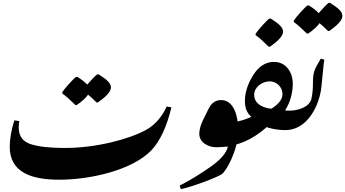

<svg xmlns="http://www.w3.org/2000/svg" viewBox="-20 -1230 2415 1343"><path d="M508 -495H516C553 -520 581 -545 596 -568C612 -555 628 -540 656 -513H664C710 -545 756 -585 756 -618C756 -650 725 -675 670 -710H660C648 -702 618 -671 590 -638C577 -653 556 -670 522 -692H512C495 -681 434 -614 416 -586V-576C445 -555 459 -542 508 -495Z M394 27C611 27 905 -39 1039 -179C1099 -242 1146 -342 1179 -479L1146 -485C1111 -409 1062 -354 999 -320C883 -257 656 -195 431 -195C328 -195 249 -204 194 -222C139 -240 112 -278 111 -335C111 -361 113 -371 115 -383L80 -388C59 -321 48 -256 48 -203C48 -22 204 27 394 27Z M1245 93C1320 78 1495 13 1532 -12C1561 -32 1646 -177 1646 -317C1646 -424 1614 -530 1526 -530C1488 -530 1459 -510 1439 -469L1399 -388C1381 -351 1374 -318 1374 -294C1374 -232 1438 -200 1493 -200C1520 -200 1547 -203 1574 -205C1565 -160 1523 -112 1448 -60C1373 -8 1303 35 1237 68Z M1860 -903H1868C1914 -935 1960 -975 1960 -1008C1960 -1040 1929 -1065 1874 -1100H1864C1847 -1089 1786 -1022 1768 -994V-984C1797 -963 1806 -955 1860 -903Z M1542 -207C1638 -207 1742 -250 1846 -341C1853 -338 1862 -335 1871 -333C1904 -324 1946 -320 1976 -320C2025 -320 2046 -364 2046 -408C2046 -440 2033 -456 2006 -456C1993 -456 1985 -456 1974 -458C2013 -517 2028 -587 2028 -646C2028 -717 1986 -797 1896 -797C1839 -797 1791 -767 1752 -706C1713 -645 1693 -583 1693 -522C1693 -470 1711 -436 1738 -413C1684 -387 1623 -373 1572 -373C1535 -373 1502 -339 1502 -277C1502 -225 1518 -207 1542 -207ZM1877 -469C1803 -479 1758 -511 1758 -568C1758 -620 1814 -661 1866 -661C1914 -661 1956 -623 1956 -570C1956 -529 1916 -492 1877 -469Z M2127 -995H2135C2172 -1020 2200 -1045 2215 -1068C2231 -1055 2247 -1040 2275 -1013H2283C2329 -1045 2375 -1085 2375 -1118C2375 -1150 2344 -1175 2289 -1210H2279C2267 -1202 2237 -1171 2209 -1138C2196 -1153 2175 -1170 2141 -1192H2131C2114 -1181 2053 -1114 2035 -1086V-1076C2064 -1055 2078 -1042 2127 -995Z M1976 -320C2033 -320 2082 -344 2121 -382C2182 -442 2219 -537 2228 -621C2233 -674 2239 -727 2244 -780C2245 -789 2246 -800 2249 -812L2224 -820C2175 -739 2169 -719 2169 -650C2169 -618 2168 -588 2159 -542C2146 -477 2056 -456 2006 -456C1971 -456 1936 -433 1936 -380C1936 -337 1954 -320 1976 -320Z"/></svg>

Font: Noto Nastaliq Urdu
Style: Bold
Weight: 700
Designer: Monotype Design Team (Patrick Giasson: type design, Kamal Mansour: OpenType code, Glenda Bellarosa). Updated by Simon Co
Foundry: Monotype Imaging Inc., Simon Cozens
Version: Version 3.009